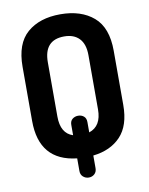

<svg xmlns="http://www.w3.org/2000/svg" viewBox="-92 -797 756 973"><g transform="rotate(-10 286.0 -311.0)"><path d="M244 68V3Q52 -18 52 -223V-502Q52 -621 115.5 -676Q179 -731 286 -731Q393 -731 457 -676Q521 -621 521 -502V-223Q521 -117 469 -62Q417 -7 327 3V68Q327 87 315 98Q303 109 286 109Q269 109 256.5 98Q244 87 244 68ZM391 -223V-502Q391 -559 363.5 -588Q336 -617 286 -617Q182 -617 182 -502V-223Q182 -136 244 -116V-169Q244 -189 256.5 -199Q269 -209 286 -209Q303 -209 315 -199Q327 -189 327 -169V-116Q391 -137 391 -223Z"/></g></svg>

Font: Dosis
Style: Bold
Weight: 700
Designer: Edgar Tolentino, Pablo Impallari, Igino Marini
Foundry: Edgar Tolentino, Pablo Impallari, Igino Marini
Version: Version 1.007